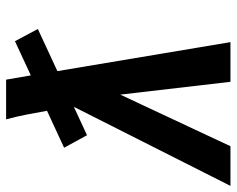

<svg xmlns="http://www.w3.org/2000/svg" viewBox="-106 -682 775 629"><g transform="rotate(-90 281.5 -367.5)"><path d="M-13 0H117L286 -361L328 0H458L363 -567L501 -631L461 -706L349 -654L335 -735H205Q214 -702 220.5 -668.5Q227 -635 233 -601L112 -545L153 -470L246 -513Z"/></g></svg>

Font: Iosevka Sparkle Oblique
Style: Bold
Weight: 700
Italic angle: -9°
Designer: Belleve Invis
Foundry: Belleve Invis
Version: Version 4.5.0; ttfautohint (v1.8.3)